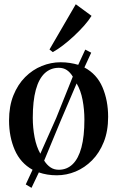

<svg xmlns="http://www.w3.org/2000/svg" viewBox="-20 -812 550 902"><path d="M128 70.5 101 54.5 133 -14.5Q76 -46 49.2 -107.8Q22.5 -169.5 22.5 -246Q22.5 -313 43 -364Q63.5 -415 98.2 -449.8Q133 -484.5 176.2 -502Q219.5 -519.5 264.5 -519.5Q288 -519.5 308.5 -516.2Q329 -513 347.5 -507.5L380.5 -579L408.5 -564.5L376.5 -495Q435 -464 461.5 -402Q488 -340 488 -263Q488 -196 467.5 -144.8Q447 -93.5 412.5 -58.8Q378 -24 335.2 -6.2Q292.5 11.5 247 11.5Q223.5 11.5 202.2 8Q181 4.5 162.5 -2ZM169.5 -90 244 -257.5 322 -452Q310 -472 294 -482.8Q278 -493.5 256.5 -493.5Q217.5 -493.5 190 -467.8Q162.5 -442 148.2 -389.8Q134 -337.5 134 -258.5Q134 -212 142.5 -167.2Q151 -122.5 169.5 -90ZM256 -14.5Q294.5 -14.5 321.5 -40.8Q348.5 -67 362.5 -119.2Q376.5 -171.5 376.5 -250Q376.5 -297 368 -342.2Q359.5 -387.5 340 -420L265 -244.5L187.5 -57.5Q200 -37.5 216.8 -26Q233.5 -14.5 256 -14.5ZM227.5 -567.5 212.5 -579.5 336 -792 410 -737.5Q396.5 -715.5 374.8 -691Q353 -666.5 327.5 -642.8Q302 -619 276.2 -599.2Q250.5 -579.5 228.5 -567.5Z"/></svg>

Font: Merriweather 144pt
Style: Regular
Weight: 400
Version: Version 2.100